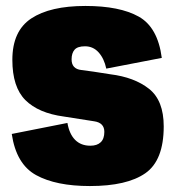

<svg xmlns="http://www.w3.org/2000/svg" viewBox="-20 -621 588 645"><path d="M282 4Q406.5 4 468.2 -39Q530 -82 530 -196.5Q530 -283.5 480.8 -322.5Q431.5 -361.5 350.5 -371.5Q286 -382 253.2 -385.8Q220.5 -389.5 220.5 -421.5Q220.5 -442.5 230.5 -454Q240.5 -465.5 265.5 -465.5Q293 -465.5 311.5 -444.8Q330 -424 337 -390.5L523.5 -426.5Q510 -529.5 446 -565.2Q382 -601 267 -601Q148.5 -601 85 -559Q21.5 -517 21.5 -420Q21.5 -328.5 65.2 -284.8Q109 -241 194.5 -229.5Q262.5 -218.5 296.5 -213.5Q330.5 -208.5 330.5 -178Q330.5 -154.5 318.2 -143Q306 -131.5 283.5 -131.5Q252 -131.5 232.5 -151Q213 -170.5 206.5 -208L19.5 -171Q34.5 -69.5 101.2 -32.8Q168 4 282 4Z"/></svg>

Font: Anybody Condensed Black
Style: Regular
Weight: 900
Width: 3
Designer: Tyler Finck
Foundry: Etcetera Type Company
Version: Version 1.113;gftools[0.9.25]